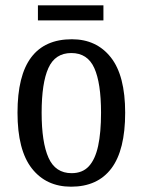

<svg xmlns="http://www.w3.org/2000/svg" viewBox="-20 -694 538 724"><path d="M248 10Q154 10 100 -59Q46 -128 46 -269Q46 -409 97.5 -477.5Q149 -546 251 -546Q344 -546 398 -477.5Q452 -409 452 -269Q452 -128 400 -59Q348 10 248 10ZM250 -41Q291 -41 315 -67Q339 -93 350 -143.5Q361 -194 361 -269Q361 -381 335.5 -437.5Q310 -494 249 -494Q188 -494 162.5 -437.5Q137 -381 137 -269Q137 -157 163 -99Q189 -41 250 -41ZM123 -617V-674H370V-617Z"/></svg>

Font: Noto Serif Khmer Condensed
Style: Regular
Weight: 400
Width: 3
Designer: Danh Hong and the Monotype Design Team
Foundry: Monotype Imaging Inc.
Version: Version 2.004